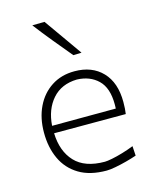

<svg xmlns="http://www.w3.org/2000/svg" viewBox="-117 -857 763 947"><g transform="rotate(-15 264.0 -384.0)"><path d="M309.5 9.5Q224.5 9.5 168.8 -24.2Q113 -58 85.8 -116.8Q58.5 -175.5 58.5 -251Q58.5 -325 86 -382.2Q113.5 -439.5 163.8 -472.2Q214 -505 281.5 -505Q371 -505 423.5 -450.2Q476 -395.5 476 -296.5Q476 -261 472 -235.5H106Q109 -143 159.5 -89Q210 -35 312 -35Q324 -35 349.5 -40Q375 -45 405.2 -54Q435.5 -63 463 -74L466 -25Q443 -17 413 -9Q383 -1 355 4.2Q327 9.5 309.5 9.5ZM282.5 -462.5Q203 -460.5 157.2 -408.2Q111.5 -356 106 -273.5L431.5 -274.5Q431.5 -280 431.8 -285.2Q432 -290.5 432 -295.5Q432 -380 390.5 -420.2Q349 -460.5 282.5 -462.5ZM297.5 -583Q257 -631.5 216.8 -680.5Q176.5 -729.5 140 -777.5L202.5 -778.5Q236.5 -731 270.8 -682Q305 -633 339.5 -584.5Z"/></g></svg>

Font: Commissioner Loud ExtraLight
Style: Regular
Weight: 200
Designer: Kostas Bartsokas
Foundry: Kostas Bartsokas
Version: Version 1.000; ttfautohint (v1.8.3)